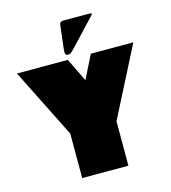

<svg xmlns="http://www.w3.org/2000/svg" viewBox="-145 -1154 1128 1270"><g transform="rotate(-15 419.5 -519.5)"><path d="M381.3 -1020.5Q382.3 -1028.8 388.9 -1033.7Q395.5 -1038.6 405.3 -1038.6H588.9Q598.6 -1038.6 600.8 -1034.9Q603 -1031.2 597.2 -1025.4L428.7 -845.7Q398.9 -814 388.7 -813.2Q378.4 -812.5 377.9 -812.5Q360.8 -812.5 360.8 -835.4Q360.8 -836.4 360.8 -837.9Q361.3 -851.1 362.8 -864.7ZM258.8 -304.2 21 -779.8H369.1L446.8 -620.1L526.9 -779.8H817.9L575.2 -304.2V0H258.8Z"/></g></svg>

Font: Fz Rammetto One
Style: Regular
Weight: 400
Designer: Vernon Adams
Foundry: Vernon Adams
Version: Vit hóa bi c Thuy @ FontZin.Com